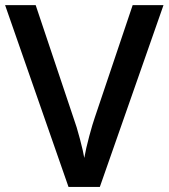

<svg xmlns="http://www.w3.org/2000/svg" viewBox="-20 -734 662 754"><path d="M501 -713.9H622.1L372.1 0H249L0 -713.9H120.1L269 -270Q280.8 -238.3 293.9 -188.2Q307.1 -138.2 311 -113.8Q317.4 -150.9 330.6 -199.7Q343.8 -248.5 352.1 -272Z"/></svg>

Font: Samim Medium FD
Style: Medium-FD
Weight: 500
Foundry: DejaVu fonts team - Redesigned by Saber Rastikerdar
Version: Version 4.0.5